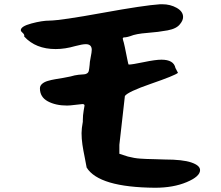

<svg xmlns="http://www.w3.org/2000/svg" viewBox="-20 -862 1040 904"><path d="M78 -720Q78 -738 128 -751.5Q178 -765 214 -765Q268 -766 463 -801.5Q658 -837 734 -842H744Q782 -842 812 -825Q842 -808 842 -782Q842 -766 828 -749Q812 -727 769 -719Q726 -711 673 -707Q620 -703 594 -692Q588 -690 582 -688.5Q576 -687 572 -686.5Q568 -686 565 -686Q562 -686 560 -684.5Q558 -683 558 -680Q558 -679 560 -671Q562 -667 568 -639Q574 -611 579 -584.5Q584 -558 586 -558Q602 -558 657 -569.5Q712 -581 740 -581Q798 -581 806 -542L818 -519Q802 -506 692 -468Q582 -430 568 -410L542 -180V-138L582 -125Q598 -121 612 -118.5Q626 -116 643 -115Q660 -114 671 -113.5Q682 -113 709 -112.5Q736 -112 756 -111Q840 -111 881 -97Q922 -83 922 -61Q922 -31 859 -4.5Q796 22 710 22Q446 20 388 -73Q386 -87 379 -120.5Q372 -154 368 -181.5Q364 -209 364 -235Q364 -257 370 -289V-296Q370 -319 374 -341.5Q378 -364 378 -365Q378 -372 368 -372Q364 -372 336 -368.5Q308 -365 296 -365Q242 -365 205 -385Q168 -405 168 -446Q168 -458 178 -467Q188 -476 205 -481Q222 -486 240 -489Q258 -492 279 -495.5Q300 -499 312 -502Q332 -508 350 -510Q368 -512 375 -512Q382 -512 389 -516Q396 -520 398 -528Q400 -536 402 -556Q402 -568 407 -592.5Q412 -617 412 -627Q412 -654 384 -654Q368 -654 334 -645Q286 -631 242 -631Q148 -631 94 -690Q96 -699 88 -706Q78 -714 78 -720Z"/></svg>

Font: NaniFont Regular
Style: Regular
Weight: 400
Designer: Nanigashitei
Version: Version 1.036